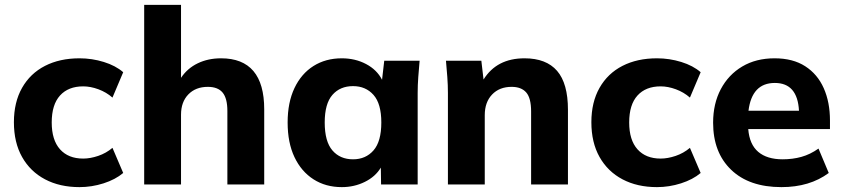

<svg xmlns="http://www.w3.org/2000/svg" viewBox="-20 -756 3456 787"><path d="M306 11Q225 11 164.5 -21Q104 -53 70.5 -112.5Q37 -172 37 -255Q37 -337 70.5 -396Q104 -455 164.5 -486Q225 -517 306 -517Q357 -517 405.5 -502Q454 -487 485 -460L441 -356Q416 -378 383.5 -390Q351 -402 321 -402Q260 -402 226 -364.5Q192 -327 192 -254Q192 -182 226 -144Q260 -106 321 -106Q350 -106 382.5 -117Q415 -128 441 -150L485 -47Q453 -20 404.5 -4.5Q356 11 306 11Z M571 0V-736H722V-437Q748 -476 790.5 -496.5Q833 -517 886 -517Q1063 -517 1063 -308V0H912V-301Q912 -353 892.5 -376.5Q873 -400 832 -400Q782 -400 752 -369Q722 -338 722 -286V0Z M1381 11Q1315 11 1265 -21Q1215 -53 1187 -112Q1159 -171 1159 -254Q1159 -336 1187 -395Q1215 -454 1265 -485.5Q1315 -517 1381 -517Q1436 -517 1480.5 -493.5Q1525 -470 1546 -429L1555 -507H1700Q1697 -474 1694.5 -440.5Q1692 -407 1692 -375V0H1542L1541 -69Q1519 -32 1475.5 -10.5Q1432 11 1381 11ZM1427 -103Q1479 -103 1511 -139.5Q1543 -176 1543 -254Q1543 -331 1511 -367Q1479 -403 1427 -403Q1374 -403 1342.5 -367Q1311 -331 1311 -254Q1311 -176 1342.5 -139.5Q1374 -103 1427 -103Z M1816 0V-375Q1816 -407 1813.5 -440.5Q1811 -474 1808 -507H1953L1962 -430Q2016 -517 2130 -517Q2219 -517 2263.5 -465.5Q2308 -414 2308 -306V0H2157V-299Q2157 -354 2137 -377Q2117 -400 2077 -400Q2027 -400 1997 -368.5Q1967 -337 1967 -284V0Z M2673 11Q2592 11 2531.5 -21Q2471 -53 2437.5 -112.5Q2404 -172 2404 -255Q2404 -337 2437.5 -396Q2471 -455 2531.5 -486Q2592 -517 2673 -517Q2724 -517 2772.5 -502Q2821 -487 2852 -460L2808 -356Q2783 -378 2750.5 -390Q2718 -402 2688 -402Q2627 -402 2593 -364.5Q2559 -327 2559 -254Q2559 -182 2593 -144Q2627 -106 2688 -106Q2717 -106 2749.5 -117Q2782 -128 2808 -150L2852 -47Q2820 -20 2771.5 -4.5Q2723 11 2673 11Z M3183 11Q3051 11 2977 -60Q2903 -131 2903 -253Q2903 -331 2934.5 -390.5Q2966 -450 3022.5 -483.5Q3079 -517 3155 -517Q3230 -517 3280.5 -484.5Q3331 -452 3356.5 -394.5Q3382 -337 3382 -262V-227H3047Q3052 -164 3088 -133.5Q3124 -103 3188 -103Q3229 -103 3265 -113Q3301 -123 3335 -147L3377 -47Q3299 11 3183 11ZM3156 -416Q3062 -416 3048 -302H3255Q3249 -416 3156 -416Z"/></svg>

Font: Mulish ExtraBold
Style: Regular
Weight: 800
Designer: Vernon Adams
Foundry: Vernon Adams
Version: Version 3.603; ttfautohint (v1.8.3)